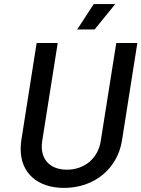

<svg xmlns="http://www.w3.org/2000/svg" viewBox="-20 -910 691 938"><path d="M357 -766H442L543 -890H438ZM293 8C440 8 554 -85 576 -224L651 -700H548L472 -220C459 -137 393 -81 307 -81C230 -81 184 -125 184 -194C184 -202 185 -211 186 -220L262 -700H159L84 -224C82 -209 81 -195 81 -181C81 -66 162 8 293 8Z"/></svg>

Font: Arthouse Owned Medium
Style: Italic
Weight: 500
Italic angle: -10°
Designer: Jeremy Tribby
Foundry: Tribby Type
Version: Version 1.000;PS 001.000;hotconv 1.0.88;makeotf.lib2.5.64775